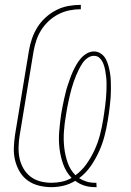

<svg xmlns="http://www.w3.org/2000/svg" viewBox="-20 -763 540 791"><path d="M371 8Q348 8 327.5 1.5Q307 -5 290 -18Q267 -4 242 2Q217 8 192 8Q165 8 139.5 1.5Q114 -5 94 -19.5Q74 -34 61 -56Q48 -78 42 -103Q36 -128 37 -154.5Q38 -181 42 -208L99 -553Q103 -578 111.5 -603Q120 -628 134 -650.5Q148 -673 168.5 -691.5Q189 -710 213 -722Q237 -734 262.5 -738.5Q288 -743 313 -743V-725Q290 -725 267 -720.5Q244 -716 222 -705Q200 -694 181.5 -677Q163 -660 150 -639.5Q137 -619 129.5 -596Q122 -573 118 -550L61 -205Q57 -181 56.5 -157Q56 -133 60.5 -111Q65 -89 76.5 -69Q88 -49 105.5 -35.5Q123 -22 145.5 -16Q168 -10 192 -10Q213 -10 234.5 -14.5Q256 -19 275 -30Q252 -54 240.5 -86Q229 -118 225 -152.5Q221 -187 224 -222.5Q227 -258 232 -293Q235 -308 237.5 -323Q240 -338 243.5 -352.5Q247 -367 250.5 -382Q254 -397 259 -411.5Q264 -426 269 -440.5Q274 -455 280.5 -469Q287 -483 295 -497Q303 -511 313.5 -523Q324 -535 338 -543Q352 -551 367 -551Q383 -551 396 -542Q409 -533 416 -519.5Q423 -506 427 -491Q431 -476 433.5 -460.5Q436 -445 436.5 -429Q437 -413 437 -397Q437 -381 436 -364.5Q435 -348 433 -332Q431 -316 429 -299.5Q427 -283 424 -267Q419 -235 410.5 -202.5Q402 -170 388 -139Q374 -108 354 -79Q334 -50 306 -29Q320 -20 336.5 -15Q353 -10 371 -10Q373 -10 374.5 -10Q376 -10 377 -10L378 8Q376 8 374.5 8Q373 8 371 8ZM291 -41Q318 -61 337.5 -89Q357 -117 370.5 -147Q384 -177 392 -208Q400 -239 405 -270Q407 -285 409.5 -299.5Q412 -314 413.5 -328.5Q415 -343 416.5 -358Q418 -373 418.5 -387.5Q419 -402 419 -416.5Q419 -431 417.5 -445Q416 -459 413.5 -473Q411 -487 406 -500Q401 -513 391.5 -523Q382 -533 367 -533Q353 -533 340.5 -524Q328 -515 320 -503Q312 -491 305.5 -478Q299 -465 293.5 -452Q288 -439 283.5 -425.5Q279 -412 275 -398.5Q271 -385 268 -371.5Q265 -358 262 -344.5Q259 -331 256.5 -317.5Q254 -304 252 -290Q246 -257 243.5 -223Q241 -189 244.5 -156.5Q248 -124 258.5 -93.5Q269 -63 291 -41Z"/></svg>

Font: Iosevka SS04 Thin
Style: Italic
Weight: 100
Italic angle: -9°
Monospace: yes
Designer: Belleve Invis
Foundry: Belleve Invis
Version: Version 19.0.0; ttfautohint (v1.8.4)